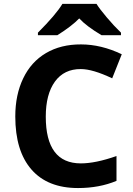

<svg xmlns="http://www.w3.org/2000/svg" viewBox="-20 -951 677 981"><path d="M393.1 -598.1Q307.6 -598.6 260.7 -534.2Q213.9 -469.7 213.9 -355Q213.9 -116.2 393.1 -116.2Q468.3 -116.2 575.2 -153.8V-26.9Q487.3 9.8 378.9 9.8Q223.1 9.8 140.6 -85Q58.1 -179.7 58.1 -356Q58.1 -466.8 98.6 -550.8Q138.7 -634.8 214.8 -679.7Q291 -724.6 394 -724.1Q497.1 -724.1 602.1 -673.8L553.2 -550.8Q453.6 -598.1 393.1 -598.1ZM173.8 -771V-784.2Q266.1 -876.5 298.8 -931.2H473.1Q488.3 -906.2 525.4 -862.3Q562.5 -818.4 598.1 -784.2V-771H499Q422.4 -816.4 384.8 -856.9Q346.7 -817.4 272.9 -771Z"/></svg>

Font: OpenSans-Bold
Style: Bold
Weight: 700
Foundry: Ascender Corporation
Version: Version 1.10